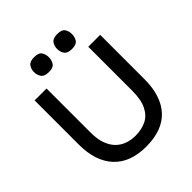

<svg xmlns="http://www.w3.org/2000/svg" viewBox="-203 -851 992 992"><g transform="rotate(-45 293.0 -354.5)"><path d="M292 14Q176 14 114.5 -52.5Q53 -119 53 -240V-563H140V-241Q140 -192 152.5 -158.5Q165 -125 186 -104.5Q207 -84 234.5 -74.5Q262 -65 292 -65Q337 -65 371.5 -81.5Q406 -98 425.5 -137Q445 -176 445 -241V-563H532V-240Q532 -117 471.5 -51.5Q411 14 292 14ZM209 -614Q177 -614 165.5 -630.5Q154 -647 154 -669Q154 -690 165.5 -706.5Q177 -723 209 -723Q242 -723 252.5 -706.5Q263 -690 263 -669Q263 -647 252 -630.5Q241 -614 209 -614ZM378 -614Q346 -614 334.5 -630.5Q323 -647 323 -669Q323 -690 334.5 -706.5Q346 -723 378 -723Q411 -723 421.5 -706.5Q432 -690 432 -669Q432 -647 421 -630.5Q410 -614 378 -614Z"/></g></svg>

Font: Darker Grotesque Light SemiBold
Style: Regular
Weight: 600
Version: Version 1.000;gftools[0.9.28]